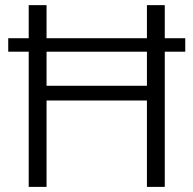

<svg xmlns="http://www.w3.org/2000/svg" viewBox="-20 -731 754 751"><path d="M12.2 -528.8V-581.5H704.6V-528.8ZM566.4 -337.9H147.9V-395.5H566.4ZM162.1 0H92.3V-710.9H162.1ZM624.5 0H554.7V-710.9H624.5Z"/></svg>

Font: Heebo Light
Style: Regular
Weight: 300
Designer: Oded Ezer
Foundry: Ezer Type House
Version: Version 3.100